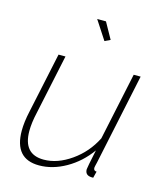

<svg xmlns="http://www.w3.org/2000/svg" viewBox="-111 -814 778 908"><g transform="rotate(15 278.0 -360.0)"><path d="M252 -730H295L339 -651L312 -638ZM44 -128Q44 -170 56 -224L119 -520H153L91 -228Q79 -176 79 -136Q79 -22 179 -22Q246 -22 313 -69Q380 -116 417 -190L487 -520H521L427 -75Q421 -51 421 -47Q421 -32 436 -32L428 0Q416 0 412 -1Q388 -5 388 -31Q388 -38 407 -128Q361 -64 296 -27Q231 10 165 10Q44 10 44 -128Z"/></g></svg>

Font: Raleway-v4020 ExtraLight
Style: Italic
Weight: 275
Italic angle: -12°
Designer: Matt McInerney, Pablo Impallari, Rodrigo Fuenzalida
Foundry: Matt McInerney, Pablo Impallari, Rodrigo Fuenzalida
Version: Version 4.020;PS 004.020;hotconv 1.0.88;makeotf.lib2.5.64775